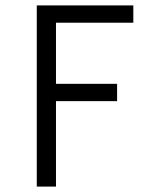

<svg xmlns="http://www.w3.org/2000/svg" viewBox="-20 -690 590 710"><path d="M116 0V-670H473V-606H187V-380H413V-316H187V0Z"/></svg>

Font: Lode Term
Style: Regular
Weight: 400
Monospace: yes
Designer: Belleve Invis
Foundry: Belleve Invis
Version: Version 29.2.0